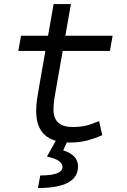

<svg xmlns="http://www.w3.org/2000/svg" viewBox="-20 -694 626 948"><path d="M324.2 9.8Q158.7 9.8 158.7 -144.5Q158.7 -175.8 163.1 -205.3Q167.5 -234.9 176.8 -287.1L204.1 -442.4H70.3L84 -517.6H217.3L244.6 -673.8H330.1L302.7 -517.6H536.1L522.5 -442.4H289.6L262.2 -287.1Q253.4 -236.8 248.8 -209.2Q244.1 -181.6 244.1 -152.8Q244.1 -66.9 338.4 -66.9Q375 -66.9 402.8 -73.2Q430.7 -79.6 469.2 -96.2L484.9 -26.4Q450.7 -11.2 412.1 -0.7Q373.5 9.8 324.2 9.8ZM167.5 234.4 178.7 172.4Q288.6 172.4 288.6 130.4Q288.6 95.2 211.9 79.1L269.5 -23.9L314.9 -1.5L292 48.3Q365.2 71.3 365.2 127.9Q365.2 234.4 167.5 234.4Z"/></svg>

Font: Cascadia Mono PL SemiLight
Style: Italic
Weight: 350
Italic angle: -10°
Monospace: yes
Designer: Aaron Bell
Foundry: Saja Typeworks
Version: Version 2404.023; ttfautohint (v1.8.4)